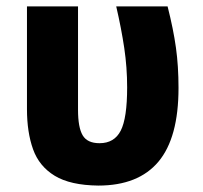

<svg xmlns="http://www.w3.org/2000/svg" viewBox="-20 -569 631 598"><path d="M286 9Q199 8 150.5 -21.5Q102 -51 83 -104Q64 -157 64 -229V-549H223V-227Q223 -172 237.5 -147.5Q252 -123 290 -123Q336 -123 356 -162Q376 -201 376 -297Q376 -359 367 -419.5Q358 -480 342 -549H502Q520 -478 528 -420.5Q536 -363 536 -295Q536 -140 473.5 -65.5Q411 9 286 9Z"/></svg>

Font: Noto Sans SemiCondensed ExtraBold
Style: Regular
Weight: 800
Width: 4
Designer: Monotype Design Team
Foundry: Monotype Imaging Inc.
Version: Version 2.013; ttfautohint (v1.8.4.7-5d5b)